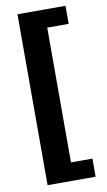

<svg xmlns="http://www.w3.org/2000/svg" viewBox="-97 -770 546 978"><g transform="rotate(-10 176.0 -281.0)"><path d="M67 -723H315.5V-629.5H204.5V67.5H315.5V161H67Z"/></g></svg>

Font: Public Sans ExtraBold
Style: Regular
Weight: 800
Designer: The Public Sans Project Authors: Dan O. Williams and USWDS (Libre Franklin designed by Pablo Impallari and Rodrigo Fuenz
Version: Version 1.007